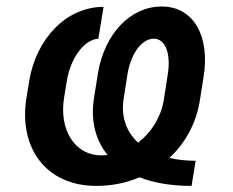

<svg xmlns="http://www.w3.org/2000/svg" viewBox="-20 -573 730 602"><path d="M580.6 9.9 593.4 -68.9C563.2 -68.9 535.5 -72.1 511 -77.8C560.4 -123.6 594.1 -184.7 605.8 -253.2L617.9 -329.5C639.2 -455.3 589.8 -552.6 487.2 -552.6C386.7 -552.6 308.2 -464.5 287.6 -346.6L275.2 -268.8C263.5 -198.5 277.7 -135.3 317.5 -87C311.1 -86.3 304.3 -85.9 297.9 -85.9C213.1 -85.9 164.4 -168 181.1 -267.8L189.6 -320C202.4 -394.2 245 -448.9 288.4 -451.7L304.7 -551.5C188.2 -551.5 93.8 -452.1 71.7 -320L63.2 -267.8C37.3 -110.4 123.6 9.9 282 9.9C330.6 9.9 376.4 0.4 417.3 -17C461.6 0.4 516.3 9.9 580.6 9.9ZM367.9 -264.6 380 -342.3C391.3 -407 425.1 -451.7 462.4 -451.7C498.6 -451.7 517.4 -404.8 505.3 -335.2L493.3 -257.5C484 -204.5 454.2 -157.3 413 -125.7C375 -160.9 358.7 -209.2 367.9 -264.6Z"/></svg>

Font: Magic Ui Pro Semi Bold
Style: Italic
Weight: 600
Italic angle: -9.39999°
Designer: Stefan Endress, Andreas Faust
Version: Version 1.000;FEAKit 1.0